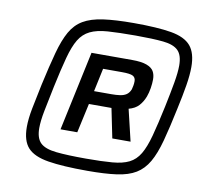

<svg xmlns="http://www.w3.org/2000/svg" viewBox="-78 -784 965 880"><g transform="rotate(10 404.5 -344.0)"><path d="M383 8Q268 8 200.5 -3Q133 -14 104 -46Q75 -78 75 -142Q75 -180 84.5 -229Q94 -278 108 -344Q128 -435 145 -497.5Q162 -560 184 -599Q206 -638 241.5 -659Q277 -680 333.5 -688Q390 -696 476 -696Q586 -696 650 -685Q714 -674 742 -641Q770 -608 770 -543Q770 -506 762 -457Q754 -408 740 -344Q721 -253 704 -190Q687 -127 664.5 -88Q642 -49 607.5 -28Q573 -7 519 0.5Q465 8 383 8ZM229 -158 308 -528H497Q541 -528 565 -519Q589 -510 598 -494.5Q607 -479 607 -457Q607 -438 603.5 -416Q600 -394 593 -375Q583 -349 566.5 -331Q550 -313 520 -305L555 -158H470L442 -295H337L307 -158ZM367 -46Q441 -46 489 -50Q537 -54 567 -69Q597 -84 616 -116Q635 -148 650 -203.5Q665 -259 683 -344Q697 -411 705.5 -459.5Q714 -508 714 -540Q714 -588 692.5 -609.5Q671 -631 622.5 -636Q574 -641 494 -641Q415 -641 364.5 -637.5Q314 -634 282.5 -618.5Q251 -603 232 -571.5Q213 -540 198 -484.5Q183 -429 165 -344Q151 -277 141.5 -228.5Q132 -180 132 -147Q132 -100 154 -78.5Q176 -57 228 -51.5Q280 -46 367 -46ZM350 -357H431Q453 -357 470.5 -359.5Q488 -362 500 -370Q512 -378 519 -395Q521 -403 523 -412.5Q525 -422 525 -434Q525 -451 512 -458Q499 -465 461 -465H373Z"/></g></svg>

Font: Saira Expanded SemiBold
Style: Italic
Weight: 600
Width: 7
Italic angle: -12°
Designer: Hector Gatti with collaboration of the Omnibus-Type team
Foundry: Omnibus-Type
Version: Version 1.101